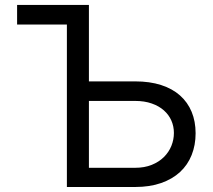

<svg xmlns="http://www.w3.org/2000/svg" viewBox="-20 -747 852 767"><path d="M48.3 -727.3H335.2V-421.9H519.9Q578.5 -421.9 623.6 -407.3Q668.7 -392.8 699.2 -365.6Q729.8 -338.4 745.6 -300.2Q761.4 -262.1 761.4 -214.5Q761.4 -167.3 745.6 -127.7Q729.8 -88.1 699.2 -59.8Q668.7 -31.6 623.6 -15.8Q578.5 0 519.9 0H247.2V-649.1H48.3ZM335.2 -76.7H519.9Q557.2 -76.7 586.1 -88.4Q615.1 -100.1 634.8 -119.7Q654.5 -139.2 664.6 -164.2Q674.7 -189.3 674.7 -215.9Q674.7 -242.2 664.6 -265.3Q654.5 -288.4 634.8 -305.9Q615.1 -323.5 586.1 -333.6Q557.2 -343.8 519.9 -343.8H335.2Z"/></svg>

Font: Interop
Style: Regular
Weight: 400
Designer: Rasmus Andersson, Google, Jang Haemin
Foundry: jhaemin
Version: Version 1.008